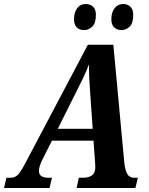

<svg xmlns="http://www.w3.org/2000/svg" viewBox="-62 -937 741 957"><path d="M-42 0 -30 -51H-11Q13 -51 27.5 -66Q42 -81 67 -129L376 -714H503L557 -132Q560 -96 570.5 -73.5Q581 -51 608 -51H625L613 0H320L331 -51H351Q380 -51 396.5 -63Q413 -75 413 -103Q413 -108 412.5 -114.5Q412 -121 412 -127L404 -236H197L150 -143Q132 -107 132 -85Q132 -51 180 -51H197L185 0ZM316 -475 226 -295H400L388 -466Q385 -511 383 -546Q381 -581 382 -617Q368 -581 354 -551.5Q340 -522 316 -475ZM544 -787Q521 -787 507 -800.5Q493 -814 493 -841Q493 -875 509 -896Q525 -917 552 -917Q574 -917 588 -903.5Q602 -890 602 -863Q602 -820 583.5 -803.5Q565 -787 544 -787ZM358 -787Q334 -787 320.5 -800.5Q307 -814 307 -841Q307 -875 322.5 -896Q338 -917 366 -917Q388 -917 402 -903.5Q416 -890 416 -863Q416 -820 397 -803.5Q378 -787 358 -787Z"/></svg>

Font: Noto Serif Condensed
Style: Bold Italic
Weight: 700
Width: 3
Italic angle: -12°
Designer: Monotype Design Team
Foundry: Monotype Imaging Inc.
Version: Version 2.014